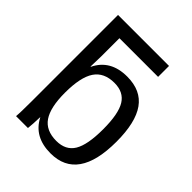

<svg xmlns="http://www.w3.org/2000/svg" viewBox="-207 -842 969 969"><g transform="rotate(45 278.0 -357.5)"><path d="M514 -267Q514 10 320 10Q202 10 155 -82H154Q154 -78 152 -36Q150 -4 149 0H64Q67 -26 67 -109V-725H431V-647H155V-518Q155 -501 153 -443H155Q201 -538 320 -538Q419 -538 466.5 -471Q514 -404 514 -267ZM422 -264Q422 -374 392.5 -422Q363 -470 297 -470Q223 -470 189 -419.5Q155 -369 155 -258Q155 -153 188.5 -104Q222 -55 296 -55Q363 -55 392.5 -104Q422 -153 422 -264Z"/></g></svg>

Font: Libra Sans
Style: Regular
Weight: 400
Foundry: Context Ltd
Version: Version 1.002